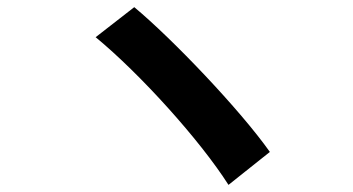

<svg xmlns="http://www.w3.org/2000/svg" viewBox="-20 -599 996 542"><path d="M359 -578.8 250 -494C375 -391 544 -204.2 625 -77.1L741.8 -170.1C657.7 -289.1 467 -489 359 -578.8Z"/></svg>

Font: Karasuma Gothic
Style: Bold
Weight: 700
Designer: Rasmus Andersson / Ryoko Nishizuka
Foundry: Genbu
Version: Version 1.00